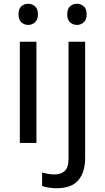

<svg xmlns="http://www.w3.org/2000/svg" viewBox="-20 -757 556 1017"><path d="M130 -737Q150 -737 165.5 -723.5Q181 -710 181 -681Q181 -653 165.5 -639Q150 -625 130 -625Q108 -625 93 -639Q78 -653 78 -681Q78 -710 93 -723.5Q108 -737 130 -737ZM173 -536V0H85V-536ZM336 -681Q336 -710 351 -723.5Q366 -737 388 -737Q408 -737 423.5 -723.5Q439 -710 439 -681Q439 -653 423.5 -639Q408 -625 388 -625Q366 -625 351 -639Q336 -653 336 -681ZM280 240Q255 240 236 236.5Q217 233 203 228V157Q218 161 234 164Q250 167 269 167Q301 167 322 149.5Q343 132 343 83V-536H431V80Q431 155 395 197.5Q359 240 280 240Z"/></svg>

Font: Noto Sans Tamil Supplement
Style: Regular
Weight: 400
Designer: Ek Type
Foundry: Ek Type
Version: Version 2.001; ttfautohint (v1.8.4.7-5d5b)